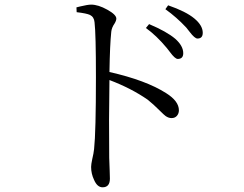

<svg xmlns="http://www.w3.org/2000/svg" viewBox="-20 -756 1040 818"><path d="M417 42Q394.5 42 380.9 10.7Q368.2 -15.6 368.2 -44.9Q368.2 -55.7 373 -78.1Q378.9 -102.5 380.9 -121.1Q388.7 -193.4 388.7 -427.7Q388.7 -612.3 382.8 -661.1Q380.9 -683.6 363.3 -692.4Q348.6 -699.2 306.6 -704.1L305.7 -724.6Q311.5 -725.6 321.3 -728.5Q353.5 -736.3 368.2 -736.3Q398.4 -736.3 437 -714.8Q475.6 -693.4 475.6 -676.8Q475.6 -668 467.8 -655.3Q456.1 -638.7 454.1 -621.1Q448.2 -566.4 446.3 -449.2Q601.6 -414.1 687.5 -359.4Q742.2 -325.2 742.2 -286.1Q742.2 -272.5 733.9 -262.7Q725.6 -252.9 710.9 -252.9Q698.2 -252.9 685.5 -261.7Q678.7 -266.6 661.1 -284.2Q632.8 -312.5 609.4 -331.1Q539.1 -379.9 446.3 -415Q443.4 -244.1 445.3 -84Q446.3 -61.5 447.3 -28.3Q448.2 -2.9 448.2 4.9Q448.2 42 417 42ZM737.3 -504.9Q725.6 -504.9 704.1 -534.2Q695.3 -545.9 690.4 -551.8Q646.5 -604.5 601.6 -636.7L615.2 -653.3Q689.5 -622.1 726.6 -590.8Q760.7 -560.5 760.7 -529.3Q760.7 -504.9 737.3 -504.9ZM821.3 -591.8Q809.6 -591.8 788.1 -620.1Q778.3 -632.8 773.4 -638.7Q732.4 -682.6 684.6 -716.8L696.3 -733.4Q772.5 -707 808.1 -677.2Q843.8 -647.5 843.8 -616.2Q843.8 -591.8 821.3 -591.8Z"/></svg>

Font: Bpmf Zihi Only R
Style: R
Weight: 400
Foundry: But Ko
Version: Version 1.320